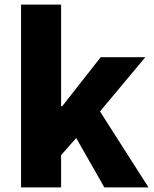

<svg xmlns="http://www.w3.org/2000/svg" viewBox="-20 -819 674 839"><path d="M72 0V-799H247V-355H252L420 -569H615L417 -332L629 0H436L313 -216L247 -141V0Z"/></svg>

Font: Noto Sans TC Thin Black
Style: Regular
Weight: 900
Version: Version 2.004-H2;hotconv 1.0.118;makeotfexe 2.5.65603